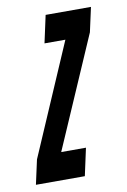

<svg xmlns="http://www.w3.org/2000/svg" viewBox="-103 -590 418 634"><g transform="rotate(-10 106.5 -273.5)"><path d="M-34 0H130L150 -92H67L229 -465L247 -547H95L75 -455H145L-16 -82Z"/></g></svg>

Font: League Gothic Condensed Italic
Style: Regular
Weight: 400
Width: 3
Designer: Tyler Finck
Foundry: The League of Moveable Type
Version: Version 1.001;PS 001.001;hotconv 1.0.56;makeotf.lib2.0.21325